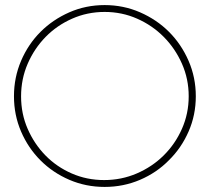

<svg xmlns="http://www.w3.org/2000/svg" viewBox="-20 -728 826 756"><path d="M645 -97Q597 -48 531.5 -20Q466 8 392 8Q318 8 253 -20Q188 -48 139.5 -96.5Q91 -145 63 -210Q35 -275 35 -349Q35 -423 63 -488.5Q91 -554 139.5 -602.5Q188 -651 253 -679.5Q318 -708 392 -708Q466 -708 531.5 -679.5Q597 -651 645.5 -602.5Q694 -554 722.5 -488.5Q751 -423 751 -349Q751 -275 722.5 -210Q694 -145 645 -97ZM159 -116Q203 -71 262.5 -45Q322 -19 390 -19Q458 -19 518.5 -45Q579 -71 624.5 -116Q670 -161 696.5 -221Q723 -281 723 -349Q723 -417 696.5 -477Q670 -537 625 -582.5Q580 -628 520 -654.5Q460 -681 392 -681Q324 -681 264 -654.5Q204 -628 159.5 -582.5Q115 -537 89 -477Q63 -417 63 -348.5Q63 -280 89 -220.5Q115 -161 159 -116Z"/></svg>

Font: Josefin Slab Light
Style: Regular
Weight: 300
Designer: Santiago Orozco
Foundry: Typemade
Version: Version 2.000